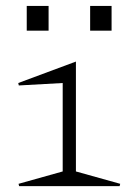

<svg xmlns="http://www.w3.org/2000/svg" viewBox="-20 -632 451 652"><path d="M237.8 -49.8 388.2 -7.8 386.2 0H44.9L43 -7.8L192.9 -49.8V-350.1L43.9 -341.8L42 -350.1L237.8 -422.9ZM70.8 -527.8V-611.8H145V-527.8ZM286.1 -527.8V-611.8H358.9V-527.8Z"/></svg>

Font: Halibut Exp Thin
Style: Regular
Weight: 250
Width: 7
Designer: Matteo Maggi
Foundry: Collletttivo
Version: Version 3.080 | FøM Fix